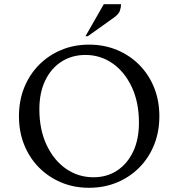

<svg xmlns="http://www.w3.org/2000/svg" viewBox="-20 -882 847 912"><path d="M403 10Q331 10 270.5 -15.5Q210 -41 165 -86.5Q120 -132 95 -194Q70 -256 70 -330Q70 -404 95 -466Q120 -528 165 -573.5Q210 -619 270.5 -644.5Q331 -670 403 -670Q475 -670 536 -644.5Q597 -619 642 -573.5Q687 -528 712 -466Q737 -404 737 -330Q737 -256 712 -194Q687 -132 642 -86.5Q597 -41 536 -15.5Q475 10 403 10ZM424 -40Q488 -40 536.5 -72Q585 -104 612.5 -162Q640 -220 640 -299Q640 -396 606 -468.5Q572 -541 514.5 -581Q457 -621 386 -621Q322 -621 272.5 -589.5Q223 -558 195 -500Q167 -442 167 -363Q167 -266 201.5 -193Q236 -120 294 -80Q352 -40 424 -40ZM386 -710 473 -862H555Q555 -847 549.5 -831Q544 -815 522 -799L397 -710Z"/></svg>

Font: Spectral
Style: Regular
Weight: 400
Designer: Jean-Baptiste Levee
Foundry: Production Type
Version: Version 2.001